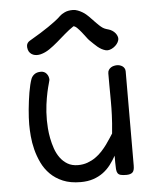

<svg xmlns="http://www.w3.org/2000/svg" viewBox="-57 -870 766 940"><g transform="rotate(-5 326.0 -400.5)"><path d="M161.1 -619.6Q151.4 -617.2 141.6 -617.4Q131.8 -617.7 123.5 -621.1Q115.2 -624.5 108.9 -631.1Q102.5 -637.7 99.6 -647.9Q96.7 -659.7 97.7 -667.2Q98.6 -674.8 102.5 -680.4Q106.4 -686 113.3 -690.2Q120.1 -694.3 128.4 -699.2Q147.9 -710.4 168.7 -723.4Q189.5 -736.3 208.5 -749.3Q227.5 -762.2 243.9 -774.7Q260.3 -787.1 271.5 -798.3Q279.3 -806.2 295.7 -814Q312 -821.8 335.9 -821.8Q348.1 -821.8 360.1 -817.1Q372.1 -812.5 382.3 -806.4Q392.6 -800.3 400.1 -793.7Q407.7 -787.1 412.1 -782.7Q433.1 -760.7 445.3 -748.3Q457.5 -735.8 466.1 -728.8Q474.6 -721.7 482.2 -718.3Q489.7 -714.8 502.4 -711.4Q511.2 -709 520 -703.4Q528.8 -697.8 535.2 -689.9Q541.5 -682.1 544.4 -672.6Q547.4 -663.1 544.4 -653.8Q542 -645.5 535.2 -636.7Q528.3 -627.9 519 -621.6Q509.8 -615.2 499.3 -612.1Q488.8 -608.9 480 -611.3Q468.8 -614.3 459.2 -619.6Q449.7 -625 440.7 -632.3Q431.6 -639.6 422.6 -648.7Q413.6 -657.7 402.8 -668Q397.9 -672.9 389.4 -684.6Q380.9 -696.3 370.8 -708.7Q360.8 -721.2 350.8 -731.2Q340.8 -741.2 332.5 -742.2Q309.1 -726.6 287.6 -707.8Q266.1 -689 245.6 -671.4Q225.1 -653.8 204.3 -639.6Q183.6 -625.5 161.1 -619.6ZM74.7 -281.7Q74.7 -296.9 75.7 -315.9Q76.7 -335 78.6 -355.5Q80.6 -376 83.3 -397.2Q85.9 -418.5 89.4 -438.2Q92.8 -458 96.9 -474.9Q101.1 -491.7 105.5 -503.9Q110.8 -517.1 122.6 -525.6Q134.3 -534.2 153.8 -534.2Q171.4 -534.2 181.9 -521.5Q192.4 -508.8 192.4 -491.2Q192.4 -488.3 187.7 -472.9Q183.1 -457.5 177.5 -431.9Q171.9 -406.2 167.2 -371.3Q162.6 -336.4 162.6 -294.9Q162.6 -278.8 164.3 -255.4Q166 -231.9 170.9 -206.3Q175.8 -180.7 184.6 -155Q193.4 -129.4 208.3 -108.9Q223.1 -88.4 244.6 -75.7Q266.1 -63 295.9 -63Q321.3 -63 342.8 -70.8Q364.3 -78.6 382.1 -91.1Q399.9 -103.5 414.3 -119.1Q428.7 -134.8 440.2 -150.4Q451.7 -166 460.2 -179.7Q468.8 -193.4 475.1 -202.6Q478 -231 479.5 -252.7Q481 -274.4 481.7 -292.5Q482.4 -310.5 482.7 -326.4Q482.9 -342.3 482.9 -359.1Q482.9 -376 482.7 -395.3Q482.4 -414.6 482.4 -439.5V-497.6Q482.4 -507.8 487.1 -514.6Q491.7 -521.5 498.5 -525.9Q505.4 -530.3 513.7 -532Q522 -533.7 528.8 -533.7Q534.7 -533.7 541.5 -531.7Q548.3 -529.8 554.2 -525.9Q560.1 -522 564 -515.4Q567.9 -508.8 567.9 -500L566.9 -36.6Q566.9 -11.7 557.1 -3.2Q547.4 5.4 527.3 5.4Q509.3 5.4 499.3 2.7Q489.3 0 484.6 -7.3Q480 -14.6 479 -27.3Q478 -40 478 -60.1V-93.3Q465.3 -70.3 449.5 -49.6Q433.6 -28.8 412.6 -13.2Q391.6 2.4 364.3 11.7Q336.9 21 301.8 21Q251 21 214.6 5.6Q178.2 -9.8 153.1 -34.9Q127.9 -60.1 112.5 -92.3Q97.2 -124.5 88.6 -158.2Q80.1 -191.9 77.4 -224.1Q74.7 -256.3 74.7 -281.7Z"/></g></svg>

Font: Short Stack
Style: Regular
Weight: 400
Designer: James Grieshaber
Foundry: James Grieshaber
Version: Version 1.002